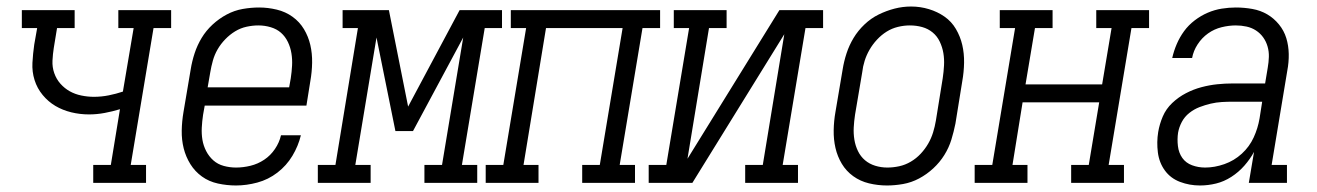

<svg xmlns="http://www.w3.org/2000/svg" viewBox="-20 -561 4040 589"><path d="M266 0V-55H320L348 -226Q325 -219 301 -214.5Q277 -210 253 -210Q225 -210 198.5 -216.5Q172 -223 150 -236Q128 -249 111 -269.5Q94 -290 86 -315.5Q78 -341 79.5 -368.5Q81 -396 85 -424L94 -475H47V-530H209V-475H155L145 -414Q142 -395 141 -375Q140 -355 146.5 -336.5Q153 -318 165.5 -304Q178 -290 194 -281Q210 -272 229.5 -268Q249 -264 268 -264Q291 -264 313.5 -268.5Q336 -273 357 -280L390 -475H343V-530H505V-475H451L381 -55H428V0Z M704 8Q676 8 648.5 2Q621 -4 599.5 -19.5Q578 -35 564 -57.5Q550 -80 543.5 -106Q537 -132 537.5 -160.5Q538 -189 543 -218L565 -348Q569 -373 577 -397.5Q585 -422 598.5 -444.5Q612 -467 632 -485.5Q652 -504 675.5 -516.5Q699 -529 724.5 -533.5Q750 -538 775 -538Q802 -538 829 -531.5Q856 -525 877.5 -509.5Q899 -494 912.5 -471.5Q926 -449 932 -423Q938 -397 937.5 -368.5Q937 -340 932 -312L920 -237H608L603 -209Q600 -189 599 -169.5Q598 -150 601 -132Q604 -114 612.5 -97.5Q621 -81 634.5 -69Q648 -57 666.5 -52Q685 -47 704 -47Q726 -47 748.5 -52.5Q771 -58 790.5 -71Q810 -84 823.5 -104Q837 -124 842 -146H903Q895 -113 877 -83Q859 -53 831 -31.5Q803 -10 769.5 -1Q736 8 704 8ZM617 -293H867L872 -321Q875 -341 876 -360Q877 -379 874 -397.5Q871 -416 863 -432.5Q855 -449 842 -460.5Q829 -472 810.5 -477.5Q792 -483 773 -483Q755 -483 736.5 -479Q718 -475 701.5 -465Q685 -455 671 -440.5Q657 -426 647.5 -409.5Q638 -393 633 -375Q628 -357 625 -339Z M955 0V-55H1009L1078 -475H1031V-530H1173L1232 -234L1390 -530H1520V-475H1467L1397 -55H1444V0H1282V-55H1336L1401 -446L1247 -159H1193L1135 -446L1070 -55H1117V0Z M1470 0V-55H1524L1594 -475H1547V-530H2005V-475H1951L1881 -55H1928V0H1766V-55H1820L1890 -475H1655L1586 -55H1632V0Z M1970 0V-55H2024L2094 -475H2047V-530H2209V-475H2155L2089 -74L2371 -530H2505V-475H2451L2381 -55H2428V0H2266V-55H2320L2386 -456L2104 0Z M2701 8Q2673 8 2646 1.5Q2619 -5 2597.5 -20.5Q2576 -36 2562.5 -58.5Q2549 -81 2543 -107Q2537 -133 2537.5 -161.5Q2538 -190 2543 -218L2565 -348Q2569 -373 2577 -397.5Q2585 -422 2598.5 -444.5Q2612 -467 2632 -486Q2652 -505 2675.5 -516.5Q2699 -528 2724 -534.5Q2749 -541 2775 -541Q2803 -541 2829.5 -533Q2856 -525 2877.5 -510Q2899 -495 2912.5 -472Q2926 -449 2932 -423Q2938 -397 2937.5 -368.5Q2937 -340 2932 -312L2911 -182Q2906 -157 2898.5 -132.5Q2891 -108 2877 -85.5Q2863 -63 2843 -44.5Q2823 -26 2799.5 -13.5Q2776 -1 2750.5 3.5Q2725 8 2701 8ZM2702 -47Q2720 -47 2738.5 -51Q2757 -55 2774 -65Q2791 -75 2804.5 -89.5Q2818 -104 2827.5 -120.5Q2837 -137 2842.5 -155Q2848 -173 2851 -191L2872 -321Q2875 -341 2876 -360.5Q2877 -380 2874 -398Q2871 -416 2863 -433Q2855 -450 2841 -461.5Q2827 -473 2809 -478Q2791 -483 2771 -483Q2753 -483 2734.5 -478.5Q2716 -474 2700 -464Q2684 -454 2670.5 -439.5Q2657 -425 2647.5 -408.5Q2638 -392 2632.5 -374.5Q2627 -357 2625 -339L2603 -209Q2600 -189 2599 -170Q2598 -151 2601 -132.5Q2604 -114 2612 -97.5Q2620 -81 2633.5 -69.5Q2647 -58 2665 -52.5Q2683 -47 2702 -47Z M2970 0V-55H3024L3094 -475H3047V-530H3209V-475H3155L3126 -302H3361L3390 -475H3343V-530H3505V-475H3451L3381 -55H3428V0H3266V-55H3320L3352 -247H3117L3086 -55H3132V0Z M3661 8Q3661 8 3661 8Q3661 8 3661 8Q3629 8 3600 -3Q3571 -14 3553.5 -38Q3536 -62 3532 -93.5Q3528 -125 3533 -156Q3537 -180 3547 -203.5Q3557 -227 3576 -245Q3595 -263 3618 -275Q3641 -287 3665.5 -293.5Q3690 -300 3714 -302.5Q3738 -305 3762 -305H3861L3869 -353Q3872 -370 3872.5 -386.5Q3873 -403 3868.5 -418.5Q3864 -434 3855 -446.5Q3846 -459 3833 -467.5Q3820 -476 3804 -479.5Q3788 -483 3771 -483Q3750 -483 3727.5 -477.5Q3705 -472 3686 -458.5Q3667 -445 3654 -425Q3641 -405 3637 -383H3576Q3581 -405 3590 -426Q3599 -447 3612.5 -465.5Q3626 -484 3645 -498.5Q3664 -513 3685 -522Q3706 -531 3728 -534.5Q3750 -538 3771 -538Q3797 -538 3822 -533.5Q3847 -529 3867.5 -517Q3888 -505 3903.5 -486Q3919 -467 3926 -444Q3933 -421 3933.5 -395.5Q3934 -370 3929 -344L3881 -55H3928V0H3811L3827 -95Q3815 -73 3797.5 -53Q3780 -33 3757.5 -18.5Q3735 -4 3710.5 2Q3686 8 3661 8ZM3677 -47Q3706 -47 3736 -57.5Q3766 -68 3789.5 -89.5Q3813 -111 3826 -139.5Q3839 -168 3844 -198L3852 -249H3762Q3745 -249 3728 -248Q3711 -247 3694 -243Q3677 -239 3660 -232.5Q3643 -226 3628.5 -214.5Q3614 -203 3605.5 -187Q3597 -171 3594 -154Q3591 -134 3593.5 -113Q3596 -92 3607 -76.5Q3618 -61 3637 -54Q3656 -47 3677 -47Z"/></svg>

Font: Iosevka Curly Slab LtObl
Style: Regular
Weight: 300
Italic angle: -9°
Monospace: yes
Designer: Belleve Invis
Foundry: Belleve Invis
Version: Version 11.0.0; ttfautohint (v1.8.3)